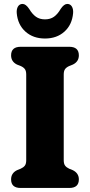

<svg xmlns="http://www.w3.org/2000/svg" viewBox="-20 -932 446 952"><path d="M296 -137.5Q296 -119.5 303 -110.5Q310 -101.5 323 -95.5L341.5 -88Q371 -73 371 -42.5Q371 0 323.5 0H82.5Q35 0 35 -42.5Q35 -73.5 64 -88L82.5 -95.5Q96 -101.5 103 -110.5Q110 -119.5 110 -137.5V-562.5Q110 -580.5 103.2 -589.5Q96.5 -598.5 83 -604.5L64 -612Q35 -626.5 35 -657.5Q35 -700 82.5 -700H323.5Q371 -700 371 -657.5Q371 -626.5 341.5 -612L323 -604.5Q309.5 -598.5 302.8 -589.5Q296 -580.5 296 -562.5ZM203 -836Q229.5 -836 247.8 -849Q266 -862 281 -888Q297.5 -912.5 313.5 -912.5Q328.5 -912.5 336.2 -899.8Q344 -887 342.5 -867Q337.5 -809.5 299.5 -775.2Q261.5 -741 203 -741Q144.5 -741 106.2 -775.2Q68 -809.5 63 -867Q61.5 -887 69.2 -899.8Q77 -912.5 92 -912.5Q108 -912.5 124.5 -888Q140 -862 158.2 -849Q176.5 -836 203 -836Z"/></svg>

Font: Fraunces 72pt S100
Style: Bold
Weight: 700
Version: Version 1.000; ttfautohint (v1.8.3)